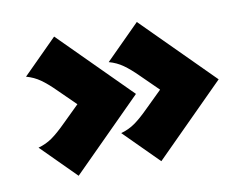

<svg xmlns="http://www.w3.org/2000/svg" viewBox="-53 -497 687 536"><g transform="rotate(-10 290.5 -228.5)"><path d="M33.2 -127.9Q55.4 -134 73.1 -146.6Q90.8 -159.2 112.3 -180.7L161.1 -228.5L112.3 -276.4Q90.8 -297.9 73.1 -310.4Q55.4 -323 33.2 -329.1L129.9 -425.8L327.1 -228.5L129.9 -31.2ZM267.6 -127.9Q289.8 -134 307.5 -146.6Q325.2 -159.2 346.7 -180.7L395.5 -228.5L346.7 -276.4Q325.2 -297.9 307.5 -310.4Q289.8 -323 267.6 -329.1L364.3 -425.8L561.5 -228.5L364.3 -31.2Z"/></g></svg>

Font: Agreloy
Style: Medium
Weight: 400
Designer: gluk
Foundry: gluk
Version: Version 0.27